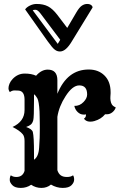

<svg xmlns="http://www.w3.org/2000/svg" viewBox="-20 -921 593 951"><path d="M134.3 -5.9Q111.8 9.8 83 9.8Q54.2 9.8 41.3 -3.7Q28.3 -17.1 28.3 -29.3Q28.3 -45.4 33.7 -52.7Q44.4 -44.4 61 -44.4Q92.3 -44.4 101.6 -74.7V-222.7Q101.6 -245.1 92.8 -255.9Q77.1 -274.9 42 -292Q101.6 -319.3 101.6 -376V-427.2Q101.6 -468.8 73.2 -472.2Q64.9 -473.1 52.2 -473.1Q39.6 -473.1 28.8 -464.8Q22 -474.1 22 -484.1Q22 -494.1 27.1 -506.6Q32.2 -519 43 -530.3Q68.4 -556.6 102.3 -556.6Q136.2 -556.6 158.7 -545.9Q185.5 -576.2 216.3 -576.2Q264.2 -576.2 264.2 -523.4V-456.5Q313 -576.7 419.4 -576.7Q467.3 -576.7 497.1 -547.4Q527.8 -517.6 527.8 -464.8V-458Q527.8 -454.6 526.9 -444.1Q525.9 -433.6 527.6 -422.9Q529.3 -412.1 533.2 -405.3Q538.6 -395 553.2 -389.2Q549.8 -376 537.4 -365.5Q524.9 -355 509.8 -355H500.5Q481.4 -331.1 447.3 -321.3Q437.5 -318.4 426 -318.4Q414.6 -318.4 406 -323.5Q397.5 -328.6 396.5 -334.5Q405.8 -338.9 405.8 -352.1V-354.5Q401.9 -353.5 398.9 -353.5H394Q377.9 -353.5 365 -365.7Q352.1 -377.9 348.1 -396.5Q374.5 -395.5 394 -416Q411.6 -434.1 411.6 -453.1Q411.6 -498 372.6 -498Q338.9 -498 304.7 -444.3Q272.5 -395 264.2 -342.3V-78.1Q269.5 -61 280.8 -52.7Q292 -44.4 311.5 -44.4Q331.1 -44.4 341.8 -52.7Q347.2 -45.4 347.2 -31.2Q347.2 -17.1 334.2 -3.7Q321.3 9.8 290.8 9.8Q260.3 9.8 232.4 -6.8Q212.9 9.8 185.1 9.8Q157.2 9.8 134.3 -5.9ZM177.2 -283.2V-296.4Q177.2 -303.7 177 -315.2Q176.8 -326.7 176.5 -341.1Q176.3 -355.5 175.8 -369.1Q172.9 -419.9 164.8 -434.3Q156.7 -448.7 148.4 -454.1V-422.4Q148.4 -340.3 144.8 -325.9Q141.1 -311.5 133.1 -304.4Q125 -297.4 109.4 -292Q138.7 -281.7 142.6 -267.1Q148.4 -243.7 148.4 -161.6V-129.9Q170.9 -144.5 173.8 -189.5Q176.3 -221.2 176.5 -237.5Q176.8 -253.9 177 -265.1Q177.2 -276.4 177.2 -283.2ZM277.3 -666Q270.5 -666 264.2 -668Q257.8 -669.9 251 -675.3Q239.7 -683.6 216.3 -716.3L104.5 -874.5Q111.8 -885.3 127.9 -893.3Q144 -901.4 161.4 -901.4Q178.7 -901.4 192.4 -898.4Q206.1 -895.5 218.3 -889.2Q240.7 -877.4 263.7 -847.7L313 -782.7L358.4 -859.9Q373 -884.8 385.7 -893.1Q398.4 -901.4 411.4 -901.4Q424.3 -901.4 431.4 -896Q438.5 -890.6 438.5 -883.8L335.9 -716.3Q306.2 -666 277.3 -666ZM278.3 -724.1 180.7 -854Q166.5 -872.6 156.2 -872.6Q146 -872.6 142.1 -870.1L266.1 -703.6Z"/></svg>

Font: Rye
Style: Regular
Weight: 400
Designer: Nicole Fally
Foundry: Nicole Fally
Version: Version 1.001